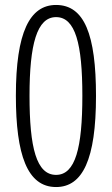

<svg xmlns="http://www.w3.org/2000/svg" viewBox="-20 -744 451 774"><path d="M206 10C313 10 367 -101 367 -357C367 -605 320 -724 206 -724C100 -724 44 -614 44 -358C44 -120 90 10 206 10ZM206 -39C127 -39 99 -148 99 -358C99 -566 129 -675 206 -675C284 -675 312 -567 312 -358C312 -148 284 -39 206 -39Z"/></svg>

Font: Noto Sans Devanagari UI ExtraCondensed Light
Style: Regular
Weight: 300
Width: 2
Designer: Jelle Bosma - Monotype Design Team
Foundry: Monotype Imaging Inc.
Version: Version 2.004